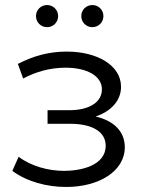

<svg xmlns="http://www.w3.org/2000/svg" viewBox="-20 -737 575 763"><path d="M243 6C374 6 476 -57 476 -152C476 -213 434 -257 360 -274C420 -294 461 -336 461 -392C461 -477 367 -532 245 -532C175 -532 113 -515 51 -483L72 -425C125 -453 181 -468 241 -468C324 -468 385 -436 385 -382C385 -329 332 -299 255 -299H169V-245H260C347 -245 400 -213 400 -158C400 -77 297 -58 235 -58C171 -58 103 -77 54 -114L29 -58C87 -15 166 6 243 6ZM347 -629C371 -629 391 -648 391 -673C391 -698 371 -717 347 -717C323 -717 303 -698 303 -673C303 -648 323 -629 347 -629ZM167 -629C191 -629 211 -648 211 -673C211 -698 191 -717 167 -717C143 -717 123 -698 123 -673C123 -648 143 -629 167 -629Z"/></svg>

Font: Montserrat-Alt1
Style: Regular
Weight: 400
Designer: Differentunic
Foundry: Differentunic
Version: Version 7.222